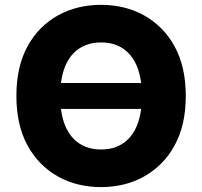

<svg xmlns="http://www.w3.org/2000/svg" viewBox="-20 -757 829 787"><path d="M93 -567.5Q116.5 -610.1 148.4 -641.9Q180.4 -673.7 219.1 -694.8Q257.8 -715.9 302 -726.6Q346.2 -737.2 394.2 -737.2Q442.1 -737.2 486.3 -726.6Q530.5 -715.9 569.1 -694.8Q607.6 -673.7 639.7 -641.9Q671.9 -610.1 695.3 -567.5Q741.5 -484 741.5 -363.6Q741.5 -243.6 695.3 -160.2Q671.9 -117.5 639.7 -85.8Q607.6 -54 569.1 -32.7Q530.5 -11.4 486.3 -0.7Q442.1 9.9 394.2 9.9Q346.2 9.9 301.8 -0.7Q257.5 -11.4 218.9 -32.7Q180.4 -54 148.4 -85.9Q116.5 -117.9 93 -160.5Q47.2 -244.3 47.2 -363.6Q47.2 -484 93 -567.5ZM558.6 -416.9Q547.9 -498.2 505.3 -540.7Q462.7 -583.1 394.2 -583.1Q326 -583.1 283.2 -540.7Q240.4 -498.2 229.8 -416.9ZM229.8 -310.4Q240.4 -229 283.2 -186.6Q326 -144.2 394.2 -144.2Q462.7 -144.2 505.3 -186.6Q547.9 -229 558.6 -310.4Z"/></svg>

Font: Inter P Extra Bold
Style: Regular
Weight: 800
Designer: Rasmus Andersson
Foundry: rsms
Version: Version 3.018;git-588b23468